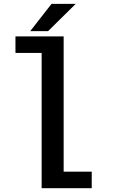

<svg xmlns="http://www.w3.org/2000/svg" viewBox="-20 -992 610 1012"><path d="M139.5 -828 251.5 -971.5H379L233.5 -828ZM315.5 -87H463.5V0H199.5V-713H61.5V-800H315.5Z"/></svg>

Font: League Mono Narrow Medium
Style: Regular
Weight: 500
Width: 3
Designer: Tyler Finck
Foundry: The League of Moveable Type / Tyler Finck
Version: Version 2.210